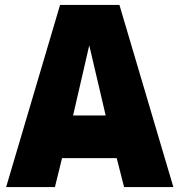

<svg xmlns="http://www.w3.org/2000/svg" viewBox="-20 -763 732 783"><path d="M225 -743H467L687 0H486L456 -118H233L204 0H5ZM411 -292 344 -578 278 -292Z"/></svg>

Font: Exo Black
Style: Regular
Weight: 900
Designer: Natanael Gama
Foundry: Natanael Gama
Version: Version 1.500; ttfautohint (v1.6)